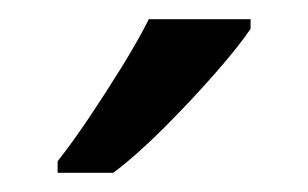

<svg xmlns="http://www.w3.org/2000/svg" viewBox="-20 -786 321 200"><path d="M241 -756Q229 -738 204 -709.5Q179 -681 150.5 -652.5Q122 -624 98 -606H40V-618Q55 -637 72.5 -663Q90 -689 107 -716.5Q124 -744 135 -766H241Z"/></svg>

Font: Go Noto Kurrent-Regular
Style: Regular
Weight: 400
Designer: Monotype Design Team
Foundry: Monotype Imaging Inc.
Version: Version 2.012; ttfautohint (v1.8.4.7-5d5b)